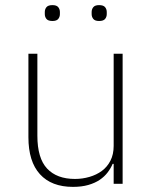

<svg xmlns="http://www.w3.org/2000/svg" viewBox="-20 -718 599 750"><path d="M424 -78H420Q413 -61 400.5 -44.5Q388 -28 369.5 -15.5Q351 -3 325 4.5Q299 12 265 12Q181 12 136 -37.5Q91 -87 91 -182V-508H126V-188Q126 -100 164 -59.5Q202 -19 273 -19Q302 -19 329.5 -27Q357 -35 378 -50.5Q399 -66 411.5 -90.5Q424 -115 424 -148V-508H459V0H424ZM185 -636Q168 -636 161.5 -644Q155 -652 155 -663V-671Q155 -682 161.5 -690Q168 -698 185 -698Q201 -698 207.5 -690Q214 -682 214 -671V-663Q214 -652 207.5 -644Q201 -636 185 -636ZM367 -636Q351 -636 344.5 -644Q338 -652 338 -663V-671Q338 -682 344.5 -690Q351 -698 367 -698Q384 -698 390.5 -690Q397 -682 397 -671V-663Q397 -652 390.5 -644Q384 -636 367 -636Z"/></svg>

Font: IBM Plex Sans Hebrew ExtLt
Style: Regular
Weight: 200
Designer: Mike Abbink, Paul van der Laan, Pieter van Rosmalen, Yanek Iontef
Foundry: Bold Monday
Version: Version 1.3